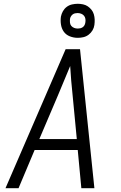

<svg xmlns="http://www.w3.org/2000/svg" viewBox="-20 -995 640 1015"><path d="M9 0 327 -735H403L479 0H410L391 -202H163L78 0ZM386 -260 364 -490Q360 -529 356.5 -568Q353 -607 351 -646Q335 -607 318.5 -568Q302 -529 286 -490L188 -260ZM391 -795Q369 -795 349 -803Q329 -811 317.5 -827Q306 -843 302.5 -864Q299 -885 302 -907Q305 -922 312.5 -935.5Q320 -949 332.5 -958.5Q345 -968 360.5 -971.5Q376 -975 391 -975Q405 -975 419 -972Q433 -969 444 -961.5Q455 -954 463.5 -943.5Q472 -933 476 -919.5Q480 -906 480.5 -892Q481 -878 479 -863Q477 -848 469 -834.5Q461 -821 448.5 -811.5Q436 -802 421 -798.5Q406 -795 391 -795ZM391 -844Q398 -844 404.5 -845.5Q411 -847 417 -851Q423 -855 426.5 -861.5Q430 -868 431 -875Q433 -885 431.5 -895Q430 -905 424 -912Q418 -919 409 -922.5Q400 -926 390 -926Q383 -926 376.5 -924.5Q370 -923 364.5 -919Q359 -915 355 -908.5Q351 -902 350 -895Q349 -885 350 -875Q351 -865 357 -858Q363 -851 372 -847.5Q381 -844 391 -844Z"/></svg>

Font: Iosevka Aile Light Oblique
Style: Regular
Weight: 300
Italic angle: -9°
Designer: Belleve Invis
Foundry: Belleve Invis
Version: Version 31.1.0; ttfautohint (v1.8.4)